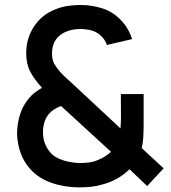

<svg xmlns="http://www.w3.org/2000/svg" viewBox="-20 -754 702 788"><path d="M306.5 15Q246 15 193.5 -2.8Q141 -20.5 105.5 -58.5Q78 -89 64.8 -125.8Q51.5 -162.5 50 -204Q50 -244.5 61.8 -282.8Q73.5 -321 99 -351Q110.5 -365 124.5 -375.2Q138.5 -385.5 152.5 -393.5Q120.5 -428.5 104 -460.2Q87.5 -492 87.5 -535.5Q87.5 -596.5 119.5 -645.2Q151.5 -694 207 -715.5Q232.5 -726 259 -729.8Q285.5 -733.5 310.5 -733.5Q355.5 -733.5 397.5 -720.5Q439.5 -707.5 469.5 -678Q488.5 -660.5 501.8 -638.5Q515 -616.5 522 -593.5L419 -569.5Q410.5 -593.5 391 -610Q374.5 -624.5 352.8 -629.8Q331 -635 309.5 -635Q274 -635 245.5 -621.5Q219.5 -609 206.5 -587.2Q193.5 -565.5 193.5 -535Q193.5 -508 203 -491.5Q212.5 -475 228.5 -457Q238 -446.5 251.2 -434.5Q264.5 -422.5 278.5 -409.5L474.5 -227Q475.5 -238 476 -250.5Q476.5 -263 476.5 -274.5L476 -368H569.5V-244.5Q569.5 -213 567.8 -187.8Q566 -162.5 561.5 -146.5L651.5 -63L584 9.5L511.5 -59.5Q488.5 -36.5 460 -20.8Q431.5 -5 402.5 2.5Q378 10 354.2 12.5Q330.5 15 306.5 15ZM309.5 -85Q329.5 -85 346.5 -87.2Q363.5 -89.5 379 -96Q400 -104.5 413.2 -113.5Q426.5 -122.5 435.5 -131L230.5 -319Q215 -313.5 201.8 -304.8Q188.5 -296 179 -284.5Q167.5 -270 162 -251.5Q156.5 -233 156.5 -213Q156.5 -211.5 156.5 -209.5Q156.5 -185.5 164.2 -165.8Q172 -146 184.5 -130.5Q204.5 -106.5 240.2 -95.8Q276 -85 309.5 -85Z"/></svg>

Font: Cns Manrope SemBd
Style: Regular
Weight: 600
Designer: Mikhail Sharanda
Foundry: Mikhail Sharanda
Version: Version 4.504